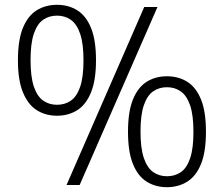

<svg xmlns="http://www.w3.org/2000/svg" viewBox="-20 -769 931 798"><path d="M256.5 0 579.5 -740H634.5L311 0ZM217 -288Q169.5 -288 133 -311Q96.5 -334 75.5 -384.8Q54.5 -435.5 54.5 -518.5Q54.5 -602 75 -652.5Q95.5 -703 132.2 -726Q169 -749 217 -749Q265 -749 301.5 -726Q338 -703 358.5 -652.5Q379 -602 379 -518.5Q379 -435.5 358.2 -384.8Q337.5 -334 301 -311Q264.5 -288 217 -288ZM217 -333.5Q249.5 -333.5 274.2 -350.5Q299 -367.5 313 -407.8Q327 -448 327 -518Q327 -588 313 -628.8Q299 -669.5 274.2 -686.8Q249.5 -704 217 -704Q184 -704 159.2 -686.8Q134.5 -669.5 120.8 -629.2Q107 -589 107 -519.5Q107 -449.5 120.8 -409Q134.5 -368.5 159.2 -351Q184 -333.5 217 -333.5ZM674 9Q626 9 589.5 -14Q553 -37 532.5 -87.5Q512 -138 512 -221.5Q512 -305 532.5 -355.5Q553 -406 589.5 -429Q626 -452 674 -452Q722 -452 758.5 -429Q795 -406 815.5 -355.5Q836 -305 836 -221.5Q836 -138 815.5 -87.5Q795 -37 758.2 -14Q721.5 9 674 9ZM674 -36.5Q706.5 -36.5 731.2 -53.2Q756 -70 770 -110.5Q784 -151 784 -220.5Q784 -291 770 -331.5Q756 -372 731.2 -389.2Q706.5 -406.5 674 -406.5Q641.5 -406.5 616.8 -389.5Q592 -372.5 578 -332Q564 -291.5 564 -222.5Q564 -152.5 578 -111.8Q592 -71 616.8 -53.8Q641.5 -36.5 674 -36.5Z"/></svg>

Font: Encode Sans SC Condensed Thin Light
Style: Regular
Weight: 300
Version: Version 3.002